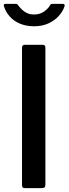

<svg xmlns="http://www.w3.org/2000/svg" viewBox="-26 -974 355 994"><path d="M196 -742Q209 -742 209 -727V-19Q209 -8 204.5 -4Q200 0 188 0H106Q95 0 91.5 -3.5Q88 -7 88 -16V-727Q88 -742 102 -742ZM298 -954Q312 -954 308 -941Q299 -914 277.5 -890.5Q256 -867 224 -852.5Q192 -838 150 -838Q110 -838 77.5 -851.5Q45 -865 24 -889Q3 -913 -6 -943Q-7 -946 -5.5 -950Q-4 -954 1 -954H53Q60 -954 63 -952Q66 -950 70 -944Q77 -935 87.5 -924.5Q98 -914 113.5 -906.5Q129 -899 150 -899Q180 -899 201 -913.5Q222 -928 232 -945Q235 -951 238 -952.5Q241 -954 246 -954Z"/></svg>

Font: Libre Franklin Medium
Style: Regular
Weight: 500
Designer: Pablo Impallari, Rodrigo Fuenzalida, Nhung Nguyen
Foundry: Impallari Type
Version: Version 3.000